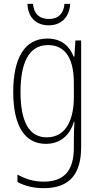

<svg xmlns="http://www.w3.org/2000/svg" viewBox="-20 -806 518 1001"><path d="M346 -786H316C313 -737 285 -707 235 -707C184 -707 156 -736 152 -786H123C126 -713 170 -674 234 -674C300 -674 342 -717 346 -786ZM227 -605C107 -605 49 -501 49 -327C49 -145 112 -56 219 -56C295 -56 345 -102 365 -171H368C366 -133 365 -107 365 -76V-36C365 83 315 141 208 141C155 141 112 127 71 104V143C109 163 153 175 208 175C345 175 403 99 403 -39V-595H373L368 -511H364C343 -563 303 -605 227 -605ZM230 -571C329 -571 365 -488 365 -374V-298C365 -193 330 -90 224 -90C134 -90 87 -167 87 -327C87 -476 129 -571 230 -571Z"/></svg>

Font: Noto Sans Malayalam UI Condensed ExtraLight
Style: Regular
Weight: 200
Width: 3
Designer: Jelle Bosma - Monotype Design Team
Foundry: Monotype Imaging Inc.
Version: Version 2.104